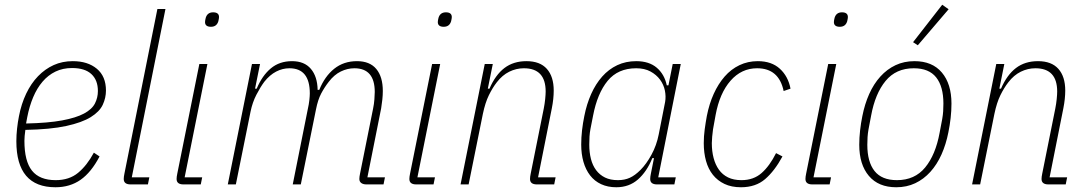

<svg xmlns="http://www.w3.org/2000/svg" viewBox="-20 -778 4581 810"><path d="M214 12Q49 12 49 -182Q49 -208 52 -235.5Q55 -263 60 -288Q70 -340 90.5 -383Q111 -426 140.5 -456.5Q170 -487 206.5 -503.5Q243 -520 287 -520Q350 -520 388.5 -488Q427 -456 427 -396Q427 -365 413.5 -336Q400 -307 363 -284Q326 -261 259.5 -246.5Q193 -232 87 -230Q85 -217 84 -204.5Q83 -192 83 -184Q83 -98 115 -58Q147 -18 215 -18Q272 -18 309.5 -49Q347 -80 376 -134L400 -118Q365 -51 320 -19.5Q275 12 214 12ZM284 -491Q245 -491 214 -476Q183 -461 159.5 -433.5Q136 -406 120 -368Q104 -330 95 -284L90 -257Q183 -259 242 -270Q301 -281 334.5 -299Q368 -317 380.5 -341.5Q393 -366 393 -394Q393 -440 365.5 -465.5Q338 -491 284 -491Z M531 0Q502 0 502 -23Q502 -32 505 -46L644 -740H678L536 -30H610L604 0Z M870 -665Q845 -665 845 -685Q845 -691 848 -703Q855 -726 879 -726Q904 -726 904 -706Q904 -700 901 -688Q894 -665 870 -665ZM754 0Q725 0 725 -23Q725 -32 728 -46L821 -508H855L759 -30H833L827 0Z M941 0 1043 -508H1077L1056 -404H1063Q1086 -459 1122.5 -489.5Q1159 -520 1212 -520Q1264 -520 1291.5 -487.5Q1319 -455 1320 -399H1327Q1350 -456 1390 -488Q1430 -520 1486 -520Q1540 -520 1567.5 -487Q1595 -454 1595 -394Q1595 -377 1593 -358Q1591 -339 1588 -321L1530 -30H1604L1598 0H1526Q1512 0 1504 -6Q1496 -12 1496 -23Q1496 -32 1499 -46L1554 -320Q1558 -339 1559.5 -359Q1561 -379 1561 -390Q1561 -490 1475 -490Q1446 -490 1418 -476.5Q1390 -463 1367 -433Q1349 -410 1335 -383.5Q1321 -357 1313 -316L1249 0H1215L1279 -320Q1283 -337 1285 -355Q1287 -373 1287 -384Q1287 -490 1201 -490Q1172 -490 1145 -476Q1118 -462 1095 -433Q1078 -410 1061.5 -378Q1045 -346 1037 -307L975 0Z M1852 -665Q1827 -665 1827 -685Q1827 -691 1830 -703Q1837 -726 1861 -726Q1886 -726 1886 -706Q1886 -700 1883 -688Q1876 -665 1852 -665ZM1736 0Q1707 0 1707 -23Q1707 -32 1710 -46L1803 -508H1837L1741 -30H1815L1809 0Z M1923 0 2025 -508H2059L2038 -404H2045Q2070 -462 2108 -491Q2146 -520 2201 -520Q2258 -520 2287 -487.5Q2316 -455 2316 -396Q2316 -379 2314 -360Q2312 -341 2308 -321L2250 -30H2324L2318 0H2245Q2216 0 2216 -23Q2216 -32 2219 -46L2274 -320Q2278 -340 2280 -360Q2282 -380 2282 -392Q2282 -490 2190 -490Q2158 -490 2128.5 -475.5Q2099 -461 2076 -431Q2058 -408 2042.5 -376.5Q2027 -345 2017 -297L1957 0Z M2752 0Q2723 0 2723 -23Q2723 -32 2726 -46L2739 -111H2732Q2709 -54 2671.5 -21Q2634 12 2580 12Q2544 12 2516 -1Q2488 -14 2469.5 -38Q2451 -62 2441.5 -95Q2432 -128 2432 -168Q2432 -198 2435.5 -228.5Q2439 -259 2445 -288Q2455 -339 2474 -381.5Q2493 -424 2520.5 -455Q2548 -486 2584 -503Q2620 -520 2664 -520Q2718 -520 2750.5 -492.5Q2783 -465 2793 -418H2800L2818 -508H2852L2757 -30H2831L2825 0ZM2587 -18Q2615 -18 2637 -28Q2659 -38 2682 -61Q2707 -86 2728.5 -125.5Q2750 -165 2759 -211L2786 -348Q2790 -371 2785 -396Q2780 -421 2764.5 -442Q2749 -463 2724 -476.5Q2699 -490 2664 -490Q2587 -490 2543.5 -437Q2500 -384 2482 -290L2471 -234Q2468 -218 2467 -202.5Q2466 -187 2466 -168Q2466 -135 2473 -107.5Q2480 -80 2495 -60Q2510 -40 2532.5 -29Q2555 -18 2587 -18Z M3106 12Q3066 12 3036.5 -2Q3007 -16 2987.5 -40.5Q2968 -65 2958.5 -99Q2949 -133 2949 -174Q2949 -203 2953 -232.5Q2957 -262 2962 -289Q2972 -340 2991 -382Q3010 -424 3037 -455Q3064 -486 3099.5 -503Q3135 -520 3177 -520Q3235 -520 3270 -488Q3305 -456 3315 -404L3286 -394Q3266 -490 3174 -490Q3108 -490 3062 -437.5Q3016 -385 2999 -293L2988 -232Q2986 -218 2984.5 -201.5Q2983 -185 2983 -174Q2983 -140 2990.5 -111.5Q2998 -83 3013 -62Q3028 -41 3051.5 -29.5Q3075 -18 3108 -18Q3159 -18 3193 -48Q3227 -78 3254 -132L3281 -118Q3248 -57 3208 -22.5Q3168 12 3106 12Z M3523 -665Q3498 -665 3498 -685Q3498 -691 3501 -703Q3508 -726 3532 -726Q3557 -726 3557 -706Q3557 -700 3554 -688Q3547 -665 3523 -665ZM3407 0Q3378 0 3378 -23Q3378 -32 3381 -46L3474 -508H3508L3412 -30H3486L3480 0Z M3761 12Q3686 12 3645.5 -36Q3605 -84 3605 -167Q3605 -197 3608.5 -228Q3612 -259 3618 -288Q3628 -339 3647 -381.5Q3666 -424 3694 -455Q3722 -486 3758 -503Q3794 -520 3838 -520Q3913 -520 3953.5 -472Q3994 -424 3994 -341Q3994 -311 3990.5 -280Q3987 -249 3981 -220Q3971 -169 3952 -126.5Q3933 -84 3905 -53Q3877 -22 3841 -5Q3805 12 3761 12ZM3764 -18Q3839 -18 3883 -71.5Q3927 -125 3944 -218L3955 -276Q3958 -293 3959 -308.5Q3960 -324 3960 -341Q3960 -413 3929.5 -451.5Q3899 -490 3835 -490Q3760 -490 3716 -436.5Q3672 -383 3655 -290L3644 -232Q3641 -215 3640 -199.5Q3639 -184 3639 -167Q3639 -95 3669.5 -56.5Q3700 -18 3764 -18ZM3852 -587 3832 -600 3955 -758 3982 -739Z M4081 0 4183 -508H4217L4196 -404H4203Q4228 -462 4266 -491Q4304 -520 4359 -520Q4416 -520 4445 -487.5Q4474 -455 4474 -396Q4474 -379 4472 -360Q4470 -341 4466 -321L4408 -30H4482L4476 0H4403Q4374 0 4374 -23Q4374 -32 4377 -46L4432 -320Q4436 -340 4438 -360Q4440 -380 4440 -392Q4440 -490 4348 -490Q4316 -490 4286.5 -475.5Q4257 -461 4234 -431Q4216 -408 4200.5 -376.5Q4185 -345 4175 -297L4115 0Z"/></svg>

Font: IBM Plex Sans Cond ExtLt
Style: Italic
Weight: 200
Width: 3
Italic angle: -11°
Designer: Mike Abbink, Paul van der Laan, Pieter van Rosmalen
Foundry: Bold Monday
Version: Version 1.3